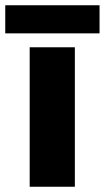

<svg xmlns="http://www.w3.org/2000/svg" viewBox="-59 -711 399 731"><path d="M226 -531H54V0H226ZM320 -691H-39V-584H320Z"/></svg>

Font: Geom ExtraBold
Style: Bold
Weight: 800
Version: Version 1.102